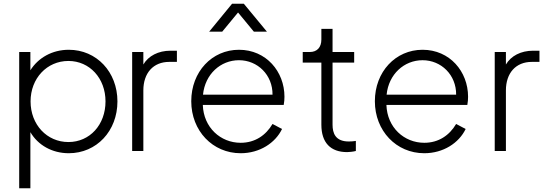

<svg xmlns="http://www.w3.org/2000/svg" viewBox="-20 -810 2930 1030"><path d="M83 200H143V-101C184 -31 260 12 349 12C498 12 610 -107 610 -266C610 -424 498 -543 349 -543C260 -543 185 -500 143 -433V-531H83ZM144 -266C144 -390 232 -483 347 -483C461 -483 546 -390 546 -266C546 -141 462 -48 347 -48C232 -48 144 -141 144 -266Z M689 0H749V-325C749 -418 802 -478 888 -478H929V-538H895C829 -538 776 -510 749 -464V-531H689Z M1271 12C1373 12 1457 -43 1493 -118L1442 -145C1406 -84 1348 -44 1271 -44C1163 -44 1072 -126 1068 -247H1502C1505 -263 1506 -278 1506 -291C1506 -426 1408 -543 1262 -543C1117 -543 1006 -425 1006 -267C1006 -108 1121 12 1271 12ZM1069 -302C1080 -412 1163 -487 1262 -487C1362 -487 1443 -408 1442 -302ZM1102 -640H1172L1257 -743L1342 -640H1412L1288 -790H1225Z M1842 6C1852 6 1874 4 1889 0V-54C1879 -52 1862 -51 1851 -51C1779 -51 1764 -96 1764 -141V-474H1880V-531H1764V-655H1704V-598C1704 -556 1681 -531 1642 -531H1604V-474H1704V-141C1704 -45 1753 6 1842 6Z M2256 12C2358 12 2442 -43 2478 -118L2427 -145C2391 -84 2333 -44 2256 -44C2148 -44 2057 -126 2053 -247H2487C2490 -263 2491 -278 2491 -291C2491 -426 2393 -543 2247 -543C2102 -543 1991 -425 1991 -267C1991 -108 2106 12 2256 12ZM2054 -302C2065 -412 2148 -487 2247 -487C2347 -487 2428 -408 2427 -302Z M2634 0H2694V-325C2694 -418 2747 -478 2833 -478H2874V-538H2840C2774 -538 2721 -510 2694 -464V-531H2634Z"/></svg>

Font: Mluvka Light
Style: Regular
Weight: 300
Designer: Modified by Jiří Krblich, Original typeface by Gumpita Rahayu
Foundry: Gumpita Rahayu & Jiří Krblich
Version: Version 2.000;Glyphs 3.1.1 (3134)